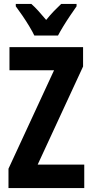

<svg xmlns="http://www.w3.org/2000/svg" viewBox="-20 -953 468 973"><path d="M407 0H23V-98L254 -597H28V-714H401V-616L171 -119H407ZM154 -773Q145 -792 128.5 -819.5Q112 -847 93.5 -874Q75 -901 60 -921V-933H139Q156 -918 175 -897Q194 -876 214 -852Q236 -879 253.5 -897Q271 -915 290 -933H368V-921Q354 -901 336 -874.5Q318 -848 301.5 -821Q285 -794 274 -773Z"/></svg>

Font: Noto Sans Lao ExtraCondensed
Style: Bold
Weight: 700
Width: 2
Designer: Monotype Design Team
Foundry: Monotype Imaging Inc.
Version: Version 2.003; ttfautohint (v1.8.4.7-5d5b)